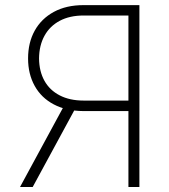

<svg xmlns="http://www.w3.org/2000/svg" viewBox="-20 -748 675 768"><path d="M537.6 0H493.7V-686H314.9Q258.8 -686 219 -664.8Q179.2 -643.6 158 -605Q136.7 -566.4 136.2 -514.2Q136.7 -462.9 157.7 -425Q178.7 -387.2 218.8 -366.5Q258.8 -345.7 314.5 -345.7H514.2V-303.7H313.5Q244.6 -304.2 194.8 -330.6Q145 -356.9 118.7 -404.5Q92.3 -452.1 92.3 -514.2Q92.3 -577.6 118.9 -625.5Q145.5 -673.3 195.3 -700.4Q245.1 -727.5 314 -727.5H537.6ZM238.8 -329.6H289.6L110.8 0H60.1Z"/></svg>

Font: Inter Tight ExtraLight
Style: Regular
Weight: 250
Designer: Rasmus Andersson
Foundry: rsms
Version: Version 3.004